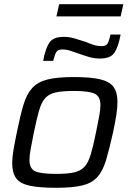

<svg xmlns="http://www.w3.org/2000/svg" viewBox="-20 -884 617 912"><path d="M247 8Q166 8 120.5 -2Q75 -12 56.5 -37.5Q38 -63 38 -109Q38 -136 44 -171.5Q50 -207 60 -255Q76 -335 91.5 -386.5Q107 -438 133.5 -466.5Q160 -495 206 -506.5Q252 -518 330 -518Q410 -518 455 -507.5Q500 -497 519 -471.5Q538 -446 538 -400Q538 -373 532.5 -337.5Q527 -302 517 -255Q499 -174 483.5 -122.5Q468 -71 442 -42.5Q416 -14 370.5 -3Q325 8 247 8ZM247 -58Q302 -58 333.5 -65.5Q365 -73 382.5 -93Q400 -113 411.5 -152Q423 -191 436 -255Q445 -299 451 -331Q457 -363 457 -385Q457 -426 429.5 -439Q402 -452 330 -452Q275 -452 243 -444.5Q211 -437 193.5 -416.5Q176 -396 165 -357Q154 -318 141 -255Q132 -210 126 -178Q120 -146 120 -124Q120 -83 147 -70.5Q174 -58 247 -58ZM185 -595Q196 -654 214.5 -681.5Q233 -709 283 -709Q310 -709 335.5 -701Q361 -693 387 -685Q406 -677 424 -671Q442 -665 462 -665Q484 -665 491 -677Q498 -689 505 -720H553Q542 -661 523.5 -633.5Q505 -606 455 -606Q427 -606 402 -613.5Q377 -621 352 -630Q332 -637 313.5 -643Q295 -649 276 -649Q255 -649 247.5 -637Q240 -625 233 -595ZM248 -806 261 -864H566L553 -806Z"/></svg>

Font: Saira
Style: Italic
Weight: 400
Italic angle: -12°
Designer: Hector Gatti with collaboration of the Omnibus-Type team
Foundry: Omnibus-Type
Version: Version 1.100; ttfautohint (v1.8.3)